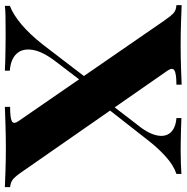

<svg xmlns="http://www.w3.org/2000/svg" viewBox="-10 -740 749 770"><g transform="rotate(90 364.0 -354.5)"><path d="M318 -709V-688Q274 -688 261 -680Q248 -672 262 -652L666 -71Q685 -43 697 -33Q709 -23 729 -21V0Q706 -1 663 -2.5Q620 -4 575 -4Q527 -4 479 -2.5Q431 -1 407 0V-21Q451 -21 464.5 -28Q478 -35 464 -55L62 -638Q42 -667 30.5 -677Q19 -687 -1 -688V-709Q22 -708 68 -706.5Q114 -705 161 -705Q206 -705 250 -706.5Q294 -708 318 -709ZM311 -353Q311 -353 313 -346.5Q315 -340 317 -333.5Q319 -327 319 -327L226 -205Q185 -152 178.5 -111Q172 -70 194.5 -46.5Q217 -23 262 -20V0Q248 -1 225 -1.5Q202 -2 177 -2.5Q152 -3 130 -3Q108 -3 96 -3Q66 -3 42 -2.5Q18 -2 2 0V-20Q38 -34 77 -67Q116 -100 157 -152ZM676 -708V-688Q642 -677 607.5 -646Q573 -615 545 -579L382 -371Q382 -371 378.5 -383.5Q375 -396 375 -396L474 -525Q513 -572 521 -607.5Q529 -643 510.5 -664Q492 -685 452 -688V-708Q471 -707 495 -706.5Q519 -706 542 -705.5Q565 -705 581 -705Q611 -705 635.5 -706Q660 -707 676 -708Z"/></g></svg>

Font: Playfair Display ExtraBold
Style: Regular
Weight: 800
Designer: Claus Eggers Sørensen
Foundry: Claus Eggers Sørensen
Version: Version 1.203